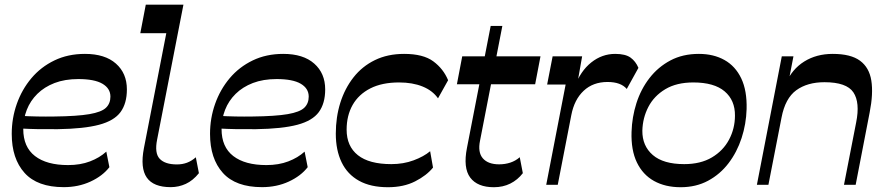

<svg xmlns="http://www.w3.org/2000/svg" viewBox="-20 -792 3802 823"><path d="M253.1 10.2Q140.3 10.2 85.3 -50.9Q30.3 -112 30.3 -218.1Q30.3 -285.4 52.1 -346.9Q73.8 -408.3 114.5 -456.7Q155.2 -505 213.3 -533Q271.3 -561 344.1 -561Q430 -561 476.9 -519.4Q523.9 -477.9 523.9 -408.8Q523.9 -348.7 496.6 -311.5Q469.2 -274.3 404.7 -257.2Q340.2 -240 227.7 -238.3Q181.6 -237.8 142.4 -238.5Q103.2 -239.2 67.7 -241.2V-295.4Q103.3 -293.4 140.1 -292.7Q176.9 -292 212 -292.6Q311 -293.7 363.1 -302.7Q415.1 -311.7 434.2 -330.1Q453.3 -348.4 453.3 -377.9Q453.3 -412.9 419.2 -433Q385 -453.1 315.7 -453.1Q258 -453.1 214 -436.2Q170 -419.2 140 -389.6Q110 -360 94.8 -321.2Q79.7 -282.4 79.7 -238.8Q79.7 -161.9 129.9 -123.2Q180.1 -84.4 271.8 -84.4Q324.6 -84.4 365.8 -100.2Q407.1 -115.9 435.7 -142.1L448.9 -75.4Q419.8 -37.7 367.9 -13.7Q316 10.2 253.1 10.2Z M711.8 10.2Q637.8 10.2 609.2 -30.8Q580.6 -71.9 596.8 -156.5L692.8 -649.6H581.4L604.9 -772H766.3L653.5 -193.7Q641.8 -135.3 664.6 -111.3Q687.4 -87.2 738.4 -87.2Q761.8 -87.2 781.6 -94.6Q801.5 -102 819.4 -117.8L832.6 -49.7Q807.1 -17.9 776.5 -3.9Q745.9 10.2 711.8 10.2Z M1103.1 10.2Q990.3 10.2 935.3 -50.9Q880.3 -112 880.3 -218.1Q880.3 -285.4 902.1 -346.9Q923.8 -408.3 964.5 -456.7Q1005.2 -505 1063.3 -533Q1121.3 -561 1194.1 -561Q1280 -561 1326.9 -519.4Q1373.9 -477.9 1373.9 -408.8Q1373.9 -348.7 1346.6 -311.5Q1319.2 -274.3 1254.7 -257.2Q1190.2 -240 1077.7 -238.3Q1031.6 -237.8 992.4 -238.5Q953.2 -239.2 917.7 -241.2V-295.4Q953.3 -293.4 990.1 -292.7Q1026.9 -292 1062 -292.6Q1161 -293.7 1213.1 -302.7Q1265.1 -311.7 1284.2 -330.1Q1303.3 -348.4 1303.3 -377.9Q1303.3 -412.9 1269.2 -433Q1235 -453.1 1165.7 -453.1Q1108 -453.1 1064 -436.2Q1020 -419.2 990 -389.6Q960 -360 944.8 -321.2Q929.7 -282.4 929.7 -238.8Q929.7 -161.9 979.9 -123.2Q1030.1 -84.4 1121.8 -84.4Q1174.6 -84.4 1215.8 -100.2Q1257.1 -115.9 1285.7 -142.1L1298.9 -75.4Q1269.8 -37.7 1217.9 -13.7Q1166 10.2 1103.1 10.2Z M1642.9 10.5Q1568.7 10.5 1519 -17.1Q1469.2 -44.7 1444.3 -96.4Q1419.4 -148.1 1419.4 -219.1Q1419.4 -289.8 1438.7 -351.4Q1458.1 -413 1495.3 -460.4Q1532.5 -507.8 1587.1 -534.4Q1641.7 -561 1712.1 -561Q1794.3 -561 1837.4 -529Q1880.6 -497.1 1900.8 -448.1L1857.5 -370.5Q1834.2 -403.8 1791.3 -421.2Q1748.3 -438.6 1690.6 -438.6Q1617.6 -438.6 1567.4 -413.1Q1517.3 -387.5 1491.5 -342.1Q1465.8 -296.6 1465.8 -236.1Q1465.8 -165.2 1514.1 -126.8Q1562.4 -88.5 1657.5 -88.5Q1709.2 -88.5 1752.8 -104.7Q1796.5 -120.9 1823.8 -143.8L1836.1 -73.7Q1808.8 -39.8 1759.6 -14.7Q1710.4 10.5 1642.9 10.5Z M2097.1 10.5Q2026.4 10.5 1995.5 -30.9Q1964.7 -72.3 1981.6 -158L2083.3 -680.8H2133.3L2037.7 -189.3Q2027.3 -139 2049.7 -113.3Q2072.2 -87.6 2119.6 -87.6Q2144.9 -87.6 2167.5 -95Q2190 -102.4 2207.9 -118.1L2221.1 -49.7Q2198.9 -20.9 2167.5 -5.2Q2136.1 10.5 2097.1 10.5ZM1938.5 -430.9 1961.3 -550.5H2296.8L2273.9 -430.9Z M2321.4 0 2404.6 -429.8H2325.3L2348.8 -550.5H2475.3L2448.4 -397.8L2442.1 -417.9Q2468.4 -487.9 2514.5 -524.4Q2560.6 -561 2616.9 -561Q2660.8 -561 2682.8 -545.1Q2704.8 -529.3 2716.6 -501.1L2666.6 -410.7Q2641.1 -440.6 2584.1 -440.6Q2522 -440.6 2481.8 -402.8Q2441.7 -365.1 2428.9 -298.7L2370.8 0Z M2897.5 10.5Q2831.6 10.5 2783.4 -16.3Q2735.2 -43.2 2709.9 -95.9Q2684.6 -148.6 2687.1 -226.6Q2688.9 -289.7 2708 -349.7Q2727.1 -409.6 2763.9 -457.2Q2800.7 -504.8 2853.6 -532.9Q2906.4 -561 2975.7 -561Q3038.7 -561 3085.4 -534.8Q3132.2 -508.6 3157.3 -456.1Q3182.4 -403.5 3180.3 -324.2Q3178.4 -260.2 3158.8 -200.2Q3139.2 -140.2 3103.1 -92.7Q3066.9 -45.1 3015.2 -17.3Q2963.6 10.5 2897.5 10.5ZM2912.8 -88.5Q2983.1 -88.5 3031.4 -117.2Q3079.7 -145.8 3104.9 -193.2Q3130.1 -240.5 3130.4 -295.9Q3131.1 -362.2 3086.1 -400.4Q3041.1 -438.6 2951.7 -438.6Q2880.1 -438.6 2831.7 -409.6Q2783.4 -380.6 2759.1 -333.6Q2734.8 -286.6 2733.4 -231.9Q2732.8 -166.6 2778.2 -127.5Q2823.5 -88.5 2912.8 -88.5Z M3224.4 0 3331.1 -550.5H3381.1L3351.9 -399.8L3347.4 -432.8Q3374.8 -495.6 3427.3 -528.3Q3479.8 -561 3549.3 -561Q3626.9 -561 3666.5 -531.7Q3706.1 -502.4 3714.9 -446.6Q3723.8 -390.8 3707.8 -310.1L3647.8 0H3597.7L3649.9 -267.3Q3667.1 -352.6 3638 -396.1Q3608.9 -439.6 3514 -439.6Q3440.7 -439.6 3393.2 -405.2Q3345.8 -370.7 3330 -288L3273.8 0Z"/></svg>

Font: Savate ExtraLight
Style: Italic
Weight: 200
Italic angle: -11°
Designer: Max Esnée
Foundry: Plomb Type
Version: Version 2.000